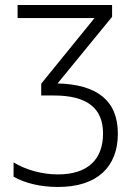

<svg xmlns="http://www.w3.org/2000/svg" viewBox="-20 -734 553 764"><path d="M426 -714H50V-662H356L144 -401V-354H195C326 -354 390 -304 390 -203C390 -99 329 -40 210 -40C148 -40 82 -58 34 -88V-31C79 -5 142 10 211 10C368 10 449 -71 449 -202C449 -335 365 -398 209 -402L426 -667Z"/></svg>

Font: Noto Sans SemiCondensed Light
Style: Regular
Weight: 300
Width: 4
Designer: Monotype Design Team
Foundry: Monotype Imaging Inc.
Version: Version 2.013